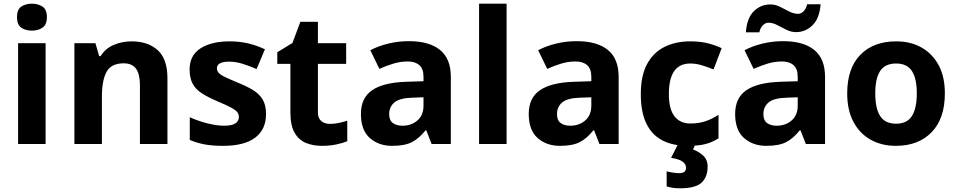

<svg xmlns="http://www.w3.org/2000/svg" viewBox="-20 -780 5183 1040"><path d="M227 -546V0H78V-546ZM153 -760Q186 -760 210 -744.5Q234 -729 234 -687Q234 -646 210 -630Q186 -614 153 -614Q119 -614 95.5 -630Q72 -646 72 -687Q72 -729 95.5 -744.5Q119 -760 153 -760Z M693 -556Q781 -556 834 -508.5Q887 -461 887 -356V0H738V-319Q738 -378 717 -407.5Q696 -437 650 -437Q582 -437 557 -390.5Q532 -344 532 -257V0H383V-546H497L517 -476H525Q551 -518 596.5 -537Q642 -556 693 -556Z M1421 -162Q1421 -79 1362.5 -34.5Q1304 10 1188 10Q1131 10 1090 2.5Q1049 -5 1008 -22V-145Q1052 -125 1103 -112Q1154 -99 1193 -99Q1237 -99 1255.5 -112Q1274 -125 1274 -146Q1274 -160 1266.5 -171Q1259 -182 1234 -196Q1209 -210 1156 -232Q1105 -254 1072 -275.5Q1039 -297 1023 -327.5Q1007 -358 1007 -404Q1007 -480 1066 -518Q1125 -556 1223 -556Q1274 -556 1320 -546Q1366 -536 1415 -513L1370 -406Q1330 -423 1294 -434.5Q1258 -446 1221 -446Q1188 -446 1171.5 -437Q1155 -428 1155 -410Q1155 -397 1163.5 -386.5Q1172 -376 1196.5 -364Q1221 -352 1269 -332Q1316 -313 1350 -292.5Q1384 -272 1402.5 -241.5Q1421 -211 1421 -162Z M1767 -109Q1792 -109 1815 -114Q1838 -119 1861 -126V-15Q1837 -5 1801.5 2.5Q1766 10 1724 10Q1675 10 1636.5 -6Q1598 -22 1575.5 -61.5Q1553 -101 1553 -171V-434H1482V-497L1564 -547L1607 -662H1702V-546H1855V-434H1702V-171Q1702 -140 1720 -124.5Q1738 -109 1767 -109Z M2195 -557Q2305 -557 2363.5 -509.5Q2422 -462 2422 -364V0H2318L2289 -74H2285Q2250 -30 2211 -10Q2172 10 2104 10Q2031 10 1983 -32.5Q1935 -75 1935 -163Q1935 -250 1996 -291.5Q2057 -333 2179 -337L2274 -340V-364Q2274 -407 2251.5 -427Q2229 -447 2189 -447Q2149 -447 2111 -435.5Q2073 -424 2035 -407L1986 -508Q2030 -531 2083.5 -544Q2137 -557 2195 -557ZM2216 -251Q2144 -249 2116 -225Q2088 -201 2088 -162Q2088 -128 2108 -113.5Q2128 -99 2160 -99Q2208 -99 2241 -127.5Q2274 -156 2274 -208V-253Z M2724 0H2575V-760H2724Z M3104 -557Q3214 -557 3272.5 -509.5Q3331 -462 3331 -364V0H3227L3198 -74H3194Q3159 -30 3120 -10Q3081 10 3013 10Q2940 10 2892 -32.5Q2844 -75 2844 -163Q2844 -250 2905 -291.5Q2966 -333 3088 -337L3183 -340V-364Q3183 -407 3160.5 -427Q3138 -447 3098 -447Q3058 -447 3020 -435.5Q2982 -424 2944 -407L2895 -508Q2939 -531 2992.5 -544Q3046 -557 3104 -557ZM3125 -251Q3053 -249 3025 -225Q2997 -201 2997 -162Q2997 -128 3017 -113.5Q3037 -99 3069 -99Q3117 -99 3150 -127.5Q3183 -156 3183 -208V-253Z M3706 10Q3625 10 3568 -19.5Q3511 -49 3481 -111Q3451 -173 3451 -270Q3451 -370 3485 -433Q3519 -496 3579.5 -526Q3640 -556 3719 -556Q3775 -556 3816.5 -545Q3858 -534 3889 -519L3845 -404Q3810 -418 3779.5 -427Q3749 -436 3719 -436Q3603 -436 3603 -271Q3603 -189 3633.5 -150Q3664 -111 3719 -111Q3766 -111 3802 -123.5Q3838 -136 3872 -158V-31Q3838 -9 3800.5 0.5Q3763 10 3706 10ZM3813 122Q3813 178 3780.5 209Q3748 240 3662 240Q3640 240 3622.5 237Q3605 234 3591 230V148Q3605 152 3625.5 155Q3646 158 3661 158Q3675 158 3685.5 151.5Q3696 145 3696 128Q3696 110 3678 96Q3660 82 3615 75L3653 0H3747L3734 30Q3764 40 3788.5 62.5Q3813 85 3813 122Z M4222 -557Q4332 -557 4390.5 -509.5Q4449 -462 4449 -364V0H4345L4316 -74H4312Q4277 -30 4238 -10Q4199 10 4131 10Q4058 10 4010 -32.5Q3962 -75 3962 -163Q3962 -250 4023 -291.5Q4084 -333 4206 -337L4301 -340V-364Q4301 -407 4278.5 -427Q4256 -447 4216 -447Q4176 -447 4138 -435.5Q4100 -424 4062 -407L4013 -508Q4057 -531 4110.5 -544Q4164 -557 4222 -557ZM4243 -251Q4171 -249 4143 -225Q4115 -201 4115 -162Q4115 -128 4135 -113.5Q4155 -99 4187 -99Q4235 -99 4268 -127.5Q4301 -156 4301 -208V-253ZM4020 -605Q4026 -683 4063.5 -719.5Q4101 -756 4153 -756Q4180 -756 4205.5 -743Q4231 -730 4255.5 -717.5Q4280 -705 4303 -705Q4318 -705 4332 -718Q4346 -731 4352 -757H4425Q4419 -680 4381 -643Q4343 -606 4292 -606Q4266 -606 4240.5 -618.5Q4215 -631 4190.5 -644Q4166 -657 4142 -657Q4127 -657 4113 -644Q4099 -631 4093 -605Z M5098 -274Q5098 -138 5026.5 -64Q4955 10 4832 10Q4756 10 4696.5 -23Q4637 -56 4603 -119.5Q4569 -183 4569 -274Q4569 -410 4640 -483Q4711 -556 4835 -556Q4912 -556 4971 -523Q5030 -490 5064 -427.5Q5098 -365 5098 -274ZM4721 -274Q4721 -193 4747.5 -151.5Q4774 -110 4834 -110Q4893 -110 4919.5 -151.5Q4946 -193 4946 -274Q4946 -355 4919.5 -395.5Q4893 -436 4834 -436Q4774 -436 4747.5 -395.5Q4721 -355 4721 -274Z"/></svg>

Font: Noto Sans Sundanese
Style: Bold
Weight: 700
Version: Version 2.003